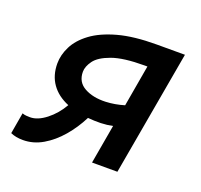

<svg xmlns="http://www.w3.org/2000/svg" viewBox="-98 -628 782 747"><g transform="rotate(20 293.0 -254.5)"><path d="M329.6 -155.8Q301.8 -155.3 276.4 -157.7Q252.9 -111.3 220.5 -73.5Q188 -35.6 149.2 -12.9Q110.4 9.8 67.4 9.8Q37.6 9.8 16.1 0L31.2 -87.4Q38.6 -84.5 47.4 -83.7Q56.2 -83 63.5 -83Q94.7 -83 129.4 -110.1Q164.1 -137.2 187.5 -178.2Q141.1 -197.3 116.5 -232.2Q91.8 -267.1 91.8 -316.4Q91.8 -351.6 109.6 -387.2Q127.4 -422.9 167 -452.4Q206.5 -481.9 271.2 -499.8Q335.9 -517.6 429.7 -517.6H546.9L455.6 0H350.6L378.9 -161.6Q356 -156.7 329.6 -155.8ZM395.5 -253.4 425.3 -424.8H413.6Q326.2 -424.8 279.1 -407.7Q231.9 -390.6 214.1 -366.2Q196.3 -341.8 196.3 -319.8Q196.3 -277.3 231.7 -257.8Q267.1 -238.3 318.8 -240.2Q356.9 -241.7 395.5 -253.4Z"/></g></svg>

Font: Cascadia Code NF
Style: Italic
Weight: 400
Italic angle: -10°
Monospace: yes
Designer: Aaron Bell
Foundry: Saja Typeworks
Version: Version 2404.023; ttfautohint (v1.8.4)